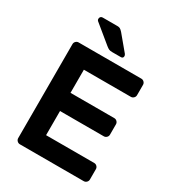

<svg xmlns="http://www.w3.org/2000/svg" viewBox="-211 -1021 1039 1143"><g transform="rotate(30 308.5 -450.0)"><path d="M213 -291V-125H544C551.3 -125 557.7 -122.3 563 -117C568.3 -111.7 571 -105.3 571 -98V-27C571 -19.7 568.3 -13.3 563 -8C557.7 -2.7 551.3 0 544 0H105C97.7 0 91.3 -2.7 86 -8C80.7 -13.3 78 -19.7 78 -27V-673C78 -680.3 80.7 -686.7 86 -692C91.3 -697.3 97.7 -700 105 -700H536C543.3 -700 549.7 -697.3 555 -692C560.3 -686.7 563 -680.3 563 -673V-602C563 -594.7 560.3 -588.3 555 -583C549.7 -577.7 543.3 -575 536 -575H213V-416H514C521.3 -416 527.7 -413.3 533 -408C538.3 -402.7 541 -396.3 541 -389V-318C541 -310.7 538.3 -304.3 533 -299C527.7 -293.7 521.3 -291 514 -291ZM382 -766C382 -770 380.3 -774.3 377 -779L292 -881C284.7 -889 278.7 -894.2 274 -896.5C269.3 -898.8 263 -900 255 -900H155C149 -900 144.3 -898.2 141 -894.5C137.7 -890.8 136 -886 136 -880C136 -875.3 137.7 -871.3 141 -868L264 -767C271.3 -761 277.8 -756.7 283.5 -754C289.2 -751.3 296.7 -750 306 -750H366C376.7 -750 382 -755.3 382 -766Z"/></g></svg>

Font: Rubik
Style: Regular
Weight: 500
Designer: Hubert & Fischer
Foundry: Hubert & Fischer
Version: Version 1.100